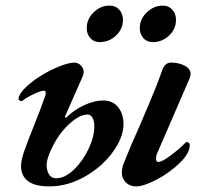

<svg xmlns="http://www.w3.org/2000/svg" viewBox="-20 -650 743 684"><path d="M55 -58Q55 -78 65 -108Q79 -148 100 -200Q123 -256 142 -311Q143 -314 143 -318Q143 -327 137 -327Q126 -327 99.5 -314.5Q73 -302 60 -291Q59 -290 55 -290Q52 -290 49 -292.5Q46 -295 46 -298Q46 -310 63 -330Q86 -355 121.5 -377.5Q157 -400 191.5 -413.5Q226 -427 244 -427Q258 -427 268 -417Q278 -407 278 -393Q278 -387 275 -379L212 -236Q210 -232 212.5 -231Q215 -230 219 -234Q246 -260 281.5 -276Q317 -292 347 -292Q382 -292 401 -268Q420 -244 420 -208Q420 -161 382 -108.5Q344 -56 282.5 -21Q221 14 156 14Q104 14 79.5 -5Q55 -24 55 -58ZM414 -34Q414 -53 422 -71Q445 -130 476 -198Q482 -212 510.5 -279Q539 -346 555 -392Q561 -411 569 -419Q577 -427 590 -427Q617 -427 638 -416Q659 -405 659 -386Q659 -380 656 -372L540 -104Q536 -96 536 -84Q536 -73 544 -73Q558 -73 590.5 -98Q623 -123 641 -142Q643 -144 645 -144Q650 -144 653 -141Q656 -138 656 -133Q656 -104 620.5 -69.5Q585 -35 538.5 -10.5Q492 14 465 14Q442 14 428 -0.5Q414 -15 414 -34ZM316 -199Q316 -219 309.5 -230.5Q303 -242 291 -242Q271 -242 247 -225Q223 -208 201 -181Q178 -152 162 -117Q146 -82 146 -62Q146 -43 154.5 -29Q163 -15 180 -15Q211 -15 243 -45.5Q275 -76 295.5 -119.5Q316 -163 316 -199ZM289 -550Q289 -582 313.5 -606Q338 -630 370 -630Q392 -630 405 -615.5Q418 -601 418 -579Q418 -547 393.5 -523.5Q369 -500 335 -500Q314 -500 301.5 -514.5Q289 -529 289 -550ZM478 -550Q478 -582 503 -606Q528 -630 560 -630Q581 -630 594 -615.5Q607 -601 607 -579Q607 -547 582.5 -523.5Q558 -500 524 -500Q503 -500 490.5 -514.5Q478 -529 478 -550Z"/></svg>

Font: EB Garamond SemiBold
Style: Italic
Weight: 600
Italic angle: -17.2°
Designer: Georg Duffner and Octavio Pardo
Foundry: Georg Duffner
Version: Version 1.000